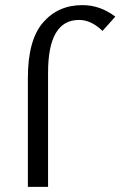

<svg xmlns="http://www.w3.org/2000/svg" viewBox="-20 -731 471 751"><path d="M89 0V-426Q89 -574 148 -642.5Q207 -711 302 -711Q372 -711 431 -666L381 -610Q337 -653 289 -653Q168 -653 168 -447V0Z"/></svg>

Font: EauTestText Medium
Style: Regular
Weight: 500
Designer: Christian Thalmann (Catharsis Fonts)
Version: Version 0.001;PS 000.001;hotconv 1.0.88;makeotf.lib2.5.64775